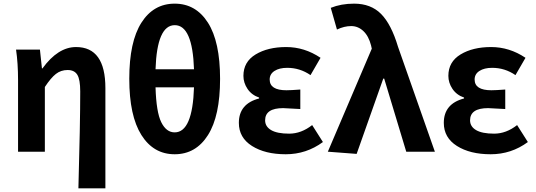

<svg xmlns="http://www.w3.org/2000/svg" viewBox="-20 -832 2938 1053"><path d="M410 201Q420 -153 420 -331Q420 -396 404 -422Q388 -448 351 -448Q314 -448 286.5 -426.5Q259 -405 226 -355V0H79V-393Q79 -485 68 -560H199L210 -457H213Q298 -574 397 -574Q558 -574 558 -349V201Z M1120.5 -91Q1054 14 938 14Q822 14 755.5 -91.5Q689 -197 689 -400Q689 -603 755.5 -707.5Q822 -812 938 -812Q1054 -812 1120.5 -707.5Q1187 -603 1187 -399.5Q1187 -196 1120.5 -91ZM1044 -452Q1036 -694 938.5 -694Q841 -694 833 -452ZM938 -106Q1036 -106 1044 -353H833Q837 -217 864.5 -161.5Q892 -106 938 -106Z M1751 -53Q1660 14 1547 14Q1434 14 1362 -31.5Q1290 -77 1290 -158Q1290 -263 1401 -292V-297Q1360 -311 1337.5 -344.5Q1315 -378 1315 -416Q1315 -493 1382 -533.5Q1449 -574 1549.5 -574Q1650 -574 1738 -515L1683 -420Q1625 -460 1555 -460Q1512 -460 1485.5 -443Q1459 -426 1459 -396Q1459 -337 1551 -337Q1575 -337 1627 -341V-234Q1547 -239 1533 -239Q1434 -239 1434 -172Q1434 -138 1467 -118.5Q1500 -99 1566 -99Q1632 -99 1692 -146Z M1936 12 1778 0 2019 -565 2015 -583Q2002 -634 1973 -661.5Q1944 -689 1906 -689Q1868 -689 1828 -670L1794 -789Q1851 -812 1922 -812Q2014 -812 2070 -755.5Q2126 -699 2163 -575L2365 0H2208L2087 -401H2082Z M2875 -53Q2784 14 2671 14Q2558 14 2486 -31.5Q2414 -77 2414 -158Q2414 -263 2525 -292V-297Q2484 -311 2461.5 -344.5Q2439 -378 2439 -416Q2439 -493 2506 -533.5Q2573 -574 2673.5 -574Q2774 -574 2862 -515L2807 -420Q2749 -460 2679 -460Q2636 -460 2609.5 -443Q2583 -426 2583 -396Q2583 -337 2675 -337Q2699 -337 2751 -341V-234Q2671 -239 2657 -239Q2558 -239 2558 -172Q2558 -138 2591 -118.5Q2624 -99 2690 -99Q2756 -99 2816 -146Z"/></svg>

Font: Swei Fan Sans CJK TC
Style: Bold
Weight: 700
Version: Version 2.130